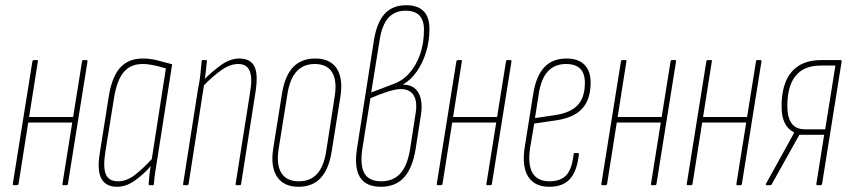

<svg xmlns="http://www.w3.org/2000/svg" viewBox="-20 -709 3253 735"><path d="M223 0Q218 0 219 -5L294 -474Q295 -479 299 -479H311Q316 -479 315 -474L240 -5Q239 0 235 0ZM34 0Q28 0 29 -5L104 -474Q105 -479 110 -479H121Q127 -479 125 -474L51 -5Q50 0 45 0ZM85 -240 87 -261H265L263 -240Z M428 6Q386 6 368.5 -24.5Q351 -55 362 -123L396 -338Q408 -414 439.5 -449.5Q471 -485 527 -485Q557 -485 584 -477.5Q611 -470 639 -463L584 -112Q578 -74 574.5 -51.5Q571 -29 569 -4Q569 0 565 0H552Q549 0 549 -4Q550 -21 552 -39Q554 -57 557 -73Q530 -42 496.5 -18Q463 6 428 6ZM432 -15Q465 -15 496.5 -39.5Q528 -64 561 -100L615 -447Q593 -454 569.5 -459Q546 -464 526 -464Q480 -464 454 -433.5Q428 -403 417 -337L383 -126Q374 -67 385.5 -41Q397 -15 432 -15Z M886 0Q881 0 882 -5L937 -353Q947 -410 936 -437Q925 -464 892 -464Q860 -464 826 -439.5Q792 -415 756 -378L759 -402Q790 -434 825.5 -459.5Q861 -485 896 -485Q938 -485 953.5 -455.5Q969 -426 958 -356L903 -5Q902 0 898 0ZM685 0Q680 0 681 -5L738 -368Q744 -396 747 -423.5Q750 -451 752 -475Q752 -479 756 -479H769Q772 -479 772 -475Q770 -452 767 -427.5Q764 -403 761 -386V-384L702 -5Q701 0 696 0Z M1123 6Q1066 6 1040.5 -32.5Q1015 -71 1026 -141L1059 -348Q1070 -418 1101.5 -451.5Q1133 -485 1187 -485Q1244 -485 1269 -447Q1294 -409 1283 -338L1250 -131Q1239 -61 1207.5 -27.5Q1176 6 1123 6ZM1124 -15Q1168 -15 1194 -43.5Q1220 -72 1229 -132L1261 -338Q1271 -400 1251.5 -432Q1232 -464 1185 -464Q1141 -464 1115 -435Q1089 -406 1080 -347L1047 -141Q1037 -79 1057 -47Q1077 -15 1124 -15Z M1438 6Q1380 6 1357.5 -31.5Q1335 -69 1347 -143L1411 -552Q1422 -622 1452 -655.5Q1482 -689 1535 -689Q1579 -689 1601.5 -666.5Q1624 -644 1624 -598Q1624 -552 1611 -509.5Q1598 -467 1575 -434.5Q1552 -402 1523 -386V-385Q1564 -385 1582 -353.5Q1600 -322 1591 -267L1571 -138Q1559 -65 1526.5 -29.5Q1494 6 1438 6ZM1439 -15Q1486 -15 1513 -45.5Q1540 -76 1550 -139L1570 -269Q1579 -317 1564.5 -342.5Q1550 -368 1514 -368Q1479 -368 1398 -333L1368 -145Q1357 -78 1374.5 -46.5Q1392 -15 1439 -15ZM1401 -355 1485 -387Q1522 -400 1548 -430Q1574 -460 1588.5 -502Q1603 -544 1603 -595Q1603 -668 1533 -668Q1491 -668 1466.5 -640.5Q1442 -613 1433 -554Z M1846 0Q1841 0 1842 -5L1917 -474Q1918 -479 1922 -479H1934Q1939 -479 1938 -474L1863 -5Q1862 0 1858 0ZM1657 0Q1651 0 1652 -5L1727 -474Q1728 -479 1733 -479H1744Q1750 -479 1748 -474L1674 -5Q1673 0 1668 0ZM1708 -240 1710 -261H1888L1886 -240Z M2083 6Q2027 6 2002.5 -32Q1978 -70 1988 -141L2021 -348Q2032 -418 2063.5 -451.5Q2095 -485 2149 -485Q2193 -485 2217 -461.5Q2241 -438 2241 -393Q2241 -329 2209 -293.5Q2177 -258 2107 -248L2025 -236L2009 -141Q2000 -78 2019 -46.5Q2038 -15 2083 -15Q2127 -15 2148.5 -39Q2170 -63 2176 -119Q2176 -123 2180 -123H2192Q2197 -123 2196 -118Q2189 -54 2162 -24Q2135 6 2083 6ZM2028 -257 2103 -268Q2164 -277 2191.5 -306.5Q2219 -336 2219 -392Q2219 -464 2147 -464Q2103 -464 2077 -435.5Q2051 -407 2042 -347Z M2476 0Q2471 0 2472 -5L2547 -474Q2548 -479 2552 -479H2564Q2569 -479 2568 -474L2493 -5Q2492 0 2488 0ZM2287 0Q2281 0 2282 -5L2357 -474Q2358 -479 2363 -479H2374Q2380 -479 2378 -474L2304 -5Q2303 0 2298 0ZM2338 -240 2340 -261H2518L2516 -240Z M2803 0Q2798 0 2799 -5L2874 -474Q2875 -479 2879 -479H2891Q2896 -479 2895 -474L2820 -5Q2819 0 2815 0ZM2614 0Q2608 0 2609 -5L2684 -474Q2685 -479 2690 -479H2701Q2707 -479 2705 -474L2631 -5Q2630 0 2625 0ZM2665 -240 2667 -261H2845L2843 -240Z M2914 0Q2913 0 2912 -1.5Q2911 -3 2912 -5L2986 -139Q2994 -154 3003 -169.5Q3012 -185 3020 -201V-202Q2997 -213 2984.5 -237.5Q2972 -262 2972 -302Q2972 -389 3010.5 -434Q3049 -479 3124 -479H3197Q3203 -479 3202 -474L3127 -5Q3126 0 3121 0H3110Q3104 0 3105 -5L3135 -193H3040L2934 -3Q2933 0 2929 0ZM3061 -214H3139L3178 -458H3121Q3058 -458 3026 -419Q2994 -380 2994 -303Q2994 -214 3061 -214Z"/></svg>

Font: Sofia Sans Extra Condensed Thin
Style: Italic
Weight: 250
Italic angle: -9°
Version: Version 4.100